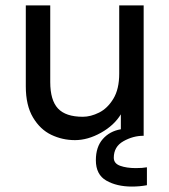

<svg xmlns="http://www.w3.org/2000/svg" viewBox="-20 -500 624 707"><path d="M480 119Q505 119 521 116V182Q494 187 466 187Q410 187 371.5 165Q333 143 333 90Q333 41 358.5 12Q384 -17 425 -24V-79Q400 -38 351.5 -11Q303 16 256 16Q210 16 169 -3.5Q128 -23 101.5 -67.5Q75 -112 75 -182V-480H165V-198Q165 -131 193.5 -100.5Q222 -70 285 -70Q314 -70 345 -85.5Q376 -101 397.5 -136.5Q419 -172 419 -229V-480H509V0H508Q470 0 434.5 20Q399 40 399 81Q399 102 422.5 110.5Q446 119 480 119Z"/></svg>

Font: Violet Sans
Style: Regular
Weight: 400
Designer: Calvin Waterman
Foundry: Violet Office
Version: Version 1.013